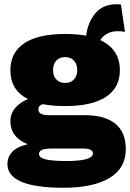

<svg xmlns="http://www.w3.org/2000/svg" viewBox="-20 -670 613 905"><path d="M573 33Q573 123 496 169Q419 215 280 215Q15 215 15 103Q15 70 38 45.5Q61 21 111 10Q29 -23 29 -99Q29 -134 51.5 -161Q74 -188 112 -203Q29 -245 29 -339Q29 -423 95 -466.5Q161 -510 287 -510Q340 -510 386 -502Q394 -565 429.5 -607.5Q465 -650 530 -650Q543 -650 550 -649L569 -520Q551 -523 536 -523Q506 -523 484.5 -511Q463 -499 453 -481Q545 -438 545 -339Q545 -256 479 -213Q413 -170 287 -170Q228 -170 182 -179Q161 -173 161 -155Q161 -127 208 -127H380Q474 -127 523.5 -87Q573 -47 573 33ZM230 -340Q230 -312 245.5 -295.5Q261 -279 287 -279Q313 -279 328.5 -295.5Q344 -312 344 -340Q344 -368 328.5 -384.5Q313 -401 287 -401Q261 -401 245.5 -384.5Q230 -368 230 -340ZM418 53Q418 30 370 30H232Q194 30 179 36Q164 42 164 56Q164 73 194.5 81Q225 89 293 89Q418 89 418 53Z"/></svg>

Font: Work Sans ExtraBold
Style: Regular
Weight: 800
Designer: Wei Huang
Foundry: Wei Huang
Version: Version 1.500